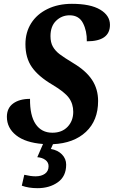

<svg xmlns="http://www.w3.org/2000/svg" viewBox="-20 -744 595 1004"><path d="M434 -528Q435 -582 414 -623Q393 -664 344 -664Q303 -664 273.5 -635.5Q244 -607 244 -555Q244 -522 256.5 -500Q269 -478 292 -460.5Q315 -443 363 -414Q430 -374 461.5 -326Q493 -278 493 -216Q493 -114 429.5 -54.5Q366 5 257 10L246 35Q282 41 304 63.5Q326 86 326 117Q326 178 282.5 209Q239 240 176 240Q130 240 94 227L107 170Q141 178 166 178Q196 178 215 164.5Q234 151 234 125Q234 105 217.5 92.5Q201 80 175 78L205 9Q113 2 64.5 -36.5Q16 -75 16 -133Q16 -179 49 -203Q82 -227 137 -227Q136 -140 166.5 -95Q197 -50 254 -50Q304 -50 333.5 -81Q363 -112 363 -159Q363 -201 340.5 -232Q318 -263 254 -301Q181 -344 147 -392.5Q113 -441 113 -513Q113 -575 143 -622.5Q173 -670 228.5 -697Q284 -724 356 -724Q453 -724 504 -693.5Q555 -663 555 -614Q555 -528 434 -528Z"/></svg>

Font: Noto Serif Narrow
Style: Bold Italic
Weight: 700
Width: 4
Italic angle: -12°
Designer: Monotype Design Team
Foundry: Monotype Imaging Inc.
Version: Version 1.001